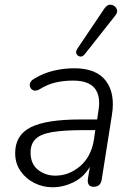

<svg xmlns="http://www.w3.org/2000/svg" viewBox="-20 -782 562 810"><path d="M202 8Q161 8 125 -10Q89 -28 66.5 -60.5Q44 -93 44 -136Q44 -212 109.5 -245Q175 -278 319 -278H390L395 -313Q406 -376 380 -409Q354 -442 288 -442Q249 -442 214.5 -434Q180 -426 148 -406Q130 -395 117.5 -402.5Q105 -410 105.5 -425Q106 -440 126 -451Q162 -473 205.5 -483.5Q249 -494 293 -494Q387 -494 427 -440.5Q467 -387 452 -296L409 -24Q404 6 375 6Q346 6 351 -29L359 -78Q333 -34 290 -13Q247 8 202 8ZM213 -41Q271 -41 317.5 -80.5Q364 -120 376 -191L382 -233H333Q248 -233 199 -224.5Q150 -216 129.5 -195Q109 -174 109 -139Q109 -90 140.5 -65.5Q172 -41 213 -41ZM338 -554Q329 -542 318.5 -543.5Q308 -545 303 -554Q298 -563 306 -576L419 -744Q432 -764 448 -762Q464 -760 471.5 -746Q479 -732 466 -716Z"/></svg>

Font: Nunito Light
Style: Italic
Weight: 300
Italic angle: -9°
Designer: Vernon Adams
Foundry: Vernon Adams
Version: Version 3.601; ttfautohint (v1.8.2.53-6de2)